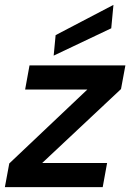

<svg xmlns="http://www.w3.org/2000/svg" viewBox="-31 -767 534 787"><path d="M-11 0 7 -97 327 -400H72L90 -499H483L465 -402L142 -99H408L390 0ZM189 -539 197 -623 434 -747 425 -651Z"/></svg>

Font: DM Sans 20pt SemiBold
Style: Italic
Weight: 600
Italic angle: -10°
Version: Version 4.004;gftools[0.9.30]